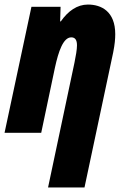

<svg xmlns="http://www.w3.org/2000/svg" viewBox="-33 -583 544 843"><path d="M294 -308 178 240H338L464 -353C471 -388 473 -413 473 -433C473 -533 412 -563 353 -563C306 -563 266 -535 234 -489H231L233 -553H105L-13 0H148L208 -285C224 -359 245 -419 280 -419C298 -419 305 -406 305 -384C305 -366 300 -337 294 -308Z"/></svg>

Font: Noto Sans ExtraCondensed Black
Style: Italic
Weight: 900
Width: 2
Italic angle: -12°
Designer: Monotype Design Team
Foundry: Monotype Imaging Inc.
Version: Version 2.013